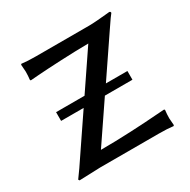

<svg xmlns="http://www.w3.org/2000/svg" viewBox="-109 -537 634 642"><g transform="rotate(-30 208.0 -216.0)"><path d="M135.7 -49.8Q189.9 -49.8 252.4 -52.7Q314.9 -55.7 350.6 -58.6L386.2 -61L388.2 -58.1Q386.2 -42.5 386.2 -26.9Q386.2 -26.4 388.2 0L386.2 2.9Q363.3 0 330.1 0H104L22.9 2.9L20 -1.5Q21 -2.9 42 -32.2L155.8 -200.2H68.8V-233.9H178.7L276.9 -378.9Q226.1 -378.4 168.9 -375.7Q111.8 -373 80.1 -370.6L48.8 -368.2L46.9 -371.1Q48.8 -386.7 48.8 -401.9Q48.8 -402.8 46.9 -429.2L48.8 -432.1Q71.3 -429.2 105 -429.2H309.1Q321.8 -429.2 340.8 -430.7Q359.9 -432.1 374 -433.6Q388.2 -435.1 389.6 -435.1Q395 -435.1 395 -429.2Q389.2 -422.9 365.2 -387.2L261.2 -233.9H344.2V-200.2H237.8Z"/></g></svg>

Font: Linux Biolinum G
Style: Regular
Weight: 400
Designer: Philipp H. Poll
Foundry: Philipp H. Poll
Version: Version 1.1.0 ; ttfautohint (v1.6)